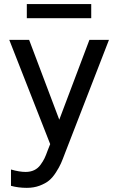

<svg xmlns="http://www.w3.org/2000/svg" viewBox="-20 -698 566 930"><path d="M210.9 30.8 223.1 0 24.9 -504.9H121.1L267.1 -118.2L413.1 -504.9H507.8L294.9 43.9Q283.7 74.2 275.4 93Q267.1 111.8 251 137Q234.9 162.1 217.3 176.5Q199.7 190.9 171.9 201.4Q144 211.9 109.9 211.9Q68.8 211.9 33.2 202.1V123Q74.2 134.8 104 134.8Q127.4 134.8 145.5 126.2Q163.6 117.7 176 100.6Q188.5 83.5 195.6 68.8Q202.6 54.2 210.9 30.8ZM109.9 -609.9V-678.2H421.9V-609.9Z"/></svg>

Font: LT Superior Med
Style: Regular
Weight: 500
Designer: Daniel Lyons
Foundry: LyonsType
Version: Version 1.000